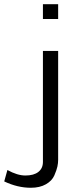

<svg xmlns="http://www.w3.org/2000/svg" viewBox="-96 -713 373 908"><path d="M-76 145 -61 91Q-14 117 24 117Q64 117 85.5 100Q107 83 107 53V-472H179V43Q179 58 175.5 74.5Q172 91 161 116.5Q150 142 121 158.5Q92 175 50 175Q-13 175 -76 145ZM107 -623V-693H179V-623Z"/></svg>

Font: Coval
Style: ExtraLight
Weight: 250
Foundry: Context Ltd
Version: Version 001.000